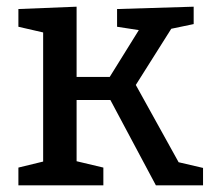

<svg xmlns="http://www.w3.org/2000/svg" viewBox="-20 -554 632 574"><path d="M35 0V-53L109 -71V-457L35 -474V-527L209 -534V-324H308L395 -464L330 -474V-527L559 -534V-482L492 -468L386 -300L514 -69L587 -52V0H446L310 -255H209V-72L289 -53V0Z"/></svg>

Font: Bitter Medium
Style: Regular
Weight: 500
Designer: Sol Matas, and Bitter project Authors
Foundry: Sol Matas
Version: Version 2.001